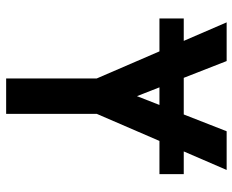

<svg xmlns="http://www.w3.org/2000/svg" viewBox="-88 -688 775 640"><g transform="rotate(90 300.0 -367.5)"><path d="M241 0V-302L54 -735H183L300 -436L417 -735H546L359 -302V0ZM41 -511V-592H560V-511Z"/></g></svg>

Font: Iosevka Extended
Style: Bold
Weight: 700
Width: 7
Monospace: yes
Designer: Belleve Invis
Foundry: Belleve Invis
Version: Version 32.5.0; ttfautohint (v1.8.4)